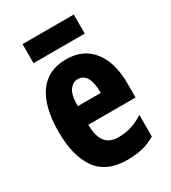

<svg xmlns="http://www.w3.org/2000/svg" viewBox="-180 -820 825 925"><g transform="rotate(-30 232.5 -358.0)"><path d="M238 -558Q333 -558 385 -492Q437 -426 437 -310V-231H174Q175 -166 199 -136Q223 -106 271 -106Q308 -106 341 -116Q374 -126 411 -149V-29Q376 -8 337.5 1Q299 10 255 10Q138 10 85.5 -64.5Q33 -139 33 -272Q33 -411 85 -484.5Q137 -558 238 -558ZM239 -447Q212 -447 193.5 -421.5Q175 -396 175 -334H303Q303 -447 239 -447ZM379 -726V-620H94V-726Z"/></g></svg>

Font: Noto Sans Tamil ExtraCondensed ExtraBold
Style: Regular
Weight: 800
Width: 2
Designer: Jelle Bosma - Monotype Design Team
Foundry: Monotype Imaging Inc.
Version: Version 2.004; ttfautohint (v1.8.4.7-5d5b)